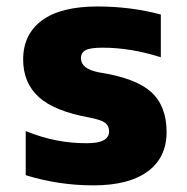

<svg xmlns="http://www.w3.org/2000/svg" viewBox="-20 -555 572 587"><path d="M471.7 -510.7V-379.9Q379.9 -409.2 293.9 -409.2Q254.9 -409.2 241.2 -401.4Q227.5 -393.6 227.5 -377Q227.5 -344.7 281.2 -334Q395.5 -316.4 442.4 -273.4Q489.3 -230.5 489.3 -151.4Q489.3 -73.2 431.6 -30.8Q374 11.7 265.6 11.7Q158.2 11.7 58.6 -19.5V-154.3Q151.4 -116.2 247.1 -117.2Q313.5 -117.2 313.5 -153.3Q313.5 -169.9 301.8 -179.2Q290 -188.5 254.9 -195.3Q146.5 -214.8 98.6 -258.3Q50.8 -301.8 50.8 -373Q50.8 -450.2 108.4 -492.7Q166 -535.2 278.3 -535.2Q378.9 -535.2 471.7 -510.7Z"/></svg>

Font: Gen Shin Gothic Heavy
Style: Bold
Weight: 900
Designer: [Source Han Sans]
Ryoko NISHIZUKA  (kana & ideographs); Paul D. Hunt (Latin, Greek & Cyrillic); Wenlong ZHANG  (bopomofo
Version: Version 1.002.20150607